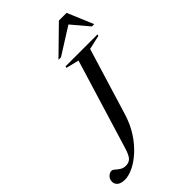

<svg xmlns="http://www.w3.org/2000/svg" viewBox="-332 -1032 1139 1139"><g transform="rotate(-45 238.0 -462.5)"><path d="M282 -264Q262 -199 228.8 -148Q195.5 -97 156.2 -61.8Q117 -26.5 78.5 -8.2Q40 10 9 10Q-23 10 -39 -2.8Q-55 -15.5 -55 -36Q-55 -57.5 -40.8 -71Q-26.5 -84.5 -10.5 -84.5Q-2.5 -84.5 8.5 -74.5Q19.5 -64.5 34.8 -54.5Q50 -44.5 70.5 -44.5Q96 -44.5 111.8 -60.2Q127.5 -76 142 -124.5L313 -685L231.5 -705L234.5 -715H502.5L499.5 -705L410.5 -685ZM232 -772 398.5 -935H463L531.5 -772H512L422 -878.5L253 -772Z"/></g></svg>

Font: Newsreader Display
Style: Italic
Weight: 400
Italic angle: -17°
Designer: Hugues Gentile
Foundry: Production Type
Version: Version 1.001